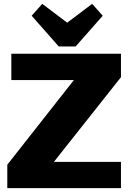

<svg xmlns="http://www.w3.org/2000/svg" viewBox="-20 -980 668 1000"><path d="M18 -122 445 -665 547 -563H39V-700H610V-578L180 -35L77 -137H610V0H18ZM515 -898 374 -738H286L145 -898L200 -960L388 -818H272L460 -960Z"/></svg>

Font: Pathway Extreme 28pt ExtraBold
Style: Regular
Weight: 800
Designer: Eduardo Rodriguez Tunni
Foundry: Eduardo Rodriguez Tunni
Version: Version 1.001;gftools[0.9.26]